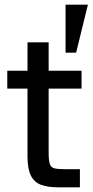

<svg xmlns="http://www.w3.org/2000/svg" viewBox="-20 -797 395 817"><path d="M226 0Q184 0 155 -10.5Q126 -21 111.5 -49.5Q97 -78 97 -132V-420H11V-496H97V-617H187V-496H327V-420H187V-146Q187 -114 192 -99Q197 -84 212.5 -80.5Q228 -77 259 -77H320V0ZM259 -573V-777H354L304 -573Z"/></svg>

Font: HostGroteskRegular
Style: Regular
Weight: 400
Designer: Doukan Karapınar based on Poppins by Indian Type Foundry, Jonny Pinhorn
Foundry: Element Type
Version: Version 1.001; ttfautohint (v1.8.4.7-5d5b)